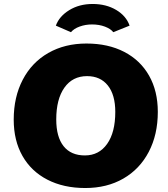

<svg xmlns="http://www.w3.org/2000/svg" viewBox="-20 -935 846 966"><path d="M49 -333Q49 -447 94.5 -534Q140 -621 223 -668.5Q306 -716 415 -716Q524 -716 605 -674Q686 -632 730 -554.5Q774 -477 774 -372Q774 -258 728.5 -171Q683 -84 600.5 -36.5Q518 11 409 11Q300 11 218.5 -31Q137 -73 93 -150.5Q49 -228 49 -333ZM560 -372Q560 -458 522.5 -505Q485 -552 418 -552Q345 -552 304 -494Q263 -436 263 -334Q263 -246 300 -199.5Q337 -153 407 -153Q478 -153 519 -211Q560 -269 560 -372ZM632 -806 550 -773Q537 -790 508 -801Q479 -812 443 -812Q410 -812 381 -801.5Q352 -791 337 -773L261 -806Q278 -853 328.5 -884Q379 -915 446 -915Q514 -915 564.5 -885Q615 -855 632 -806Z"/></svg>

Font: Nunito Sans Heavy Heavy
Style: Italic
Weight: 400
Italic angle: -4.541°
Designer: Vernon Adams
Foundry: Vernon Adams
Version: Version 2.002